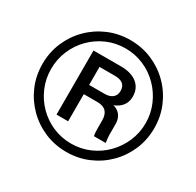

<svg xmlns="http://www.w3.org/2000/svg" viewBox="-160 -918 1142 1116"><g transform="rotate(30 411.5 -360.0)"><path d="M412 15Q334 15 266 -14Q198 -43 146.5 -94.5Q95 -146 66 -214Q37 -282 37 -360Q37 -438 66 -506Q95 -574 146.5 -625.5Q198 -677 266 -706Q334 -735 412 -735Q490 -735 558 -706Q626 -677 677.5 -625.5Q729 -574 758 -506Q787 -438 787 -360Q787 -282 758 -214Q729 -146 677.5 -94.5Q626 -43 558 -14Q490 15 412 15ZM412 -41Q477 -41 534.5 -66Q592 -91 635.5 -135Q679 -179 704 -237Q729 -295 729 -360Q729 -425 704 -483Q679 -541 635.5 -585Q592 -629 534.5 -654Q477 -679 412 -679Q346 -679 288.5 -654Q231 -629 187.5 -585Q144 -541 119.5 -483Q95 -425 95 -360Q95 -295 119.5 -237Q144 -179 187.5 -135Q231 -91 288.5 -66Q346 -41 412 -41ZM255 -145V-575H440Q509 -575 548 -543.5Q587 -512 587 -457Q587 -369 473 -345L475 -361Q524 -363 552 -338Q580 -313 580 -267V-196Q580 -186 581.5 -173.5Q583 -161 585 -145H506Q504 -154 503 -166.5Q502 -179 502 -196V-247Q502 -287 483 -307Q464 -327 425 -327H291V-389H436Q471 -389 490 -405Q509 -421 509 -450Q509 -480 490.5 -495Q472 -510 436 -510H333V-145Z"/></g></svg>

Font: Instrument Sans SemiBold
Style: Regular
Weight: 600
Designer: Rodrigo Fuenzalida
Foundry: fragTYPE
Version: Version 1.000;gftools[0.9.28]